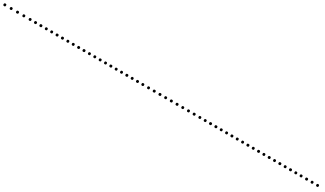

<svg xmlns="http://www.w3.org/2000/svg" viewBox="200 -1178 3098 1828"><g transform="rotate(30 1749.0 -264.0)"><path d="M14 -250Q0 -250 0 -264Q0 -278 14 -278Q27 -278 27 -264Q27 -250 14 -250ZM83 -250Q70 -250 70 -264Q70 -278 83 -278Q97 -278 97 -264Q97 -250 83 -250ZM153 -250Q139 -250 139 -264Q139 -278 153 -278Q167 -278 167 -264Q167 -250 153 -250ZM222 -250Q209 -250 209 -264Q209 -278 222 -278Q236 -278 236 -264Q236 -250 222 -250Z M292 -250Q278 -250 278 -264Q278 -278 292 -278Q305 -278 305 -264Q305 -250 292 -250ZM351 -250Q337 -250 337 -264Q337 -278 351 -278Q365 -278 365 -264Q365 -250 351 -250ZM410 -250Q396 -250 396 -264Q396 -278 410 -278Q424 -278 424 -264Q424 -250 410 -250ZM469 -250Q456 -250 456 -264Q456 -278 469 -278Q483 -278 483 -264Q483 -250 469 -250ZM529 -250Q515 -250 515 -264Q515 -278 529 -278Q542 -278 542 -264Q542 -250 529 -250ZM588 -250Q574 -250 574 -264Q574 -278 588 -278Q602 -278 602 -264Q602 -250 588 -250ZM647 -250Q633 -250 633 -264Q633 -278 647 -278Q661 -278 661 -264Q661 -250 647 -250ZM706 -250Q693 -250 693 -264Q693 -278 706 -278Q720 -278 720 -264Q720 -250 706 -250ZM766 -250Q752 -250 752 -264Q752 -278 766 -278Q779 -278 779 -264Q779 -250 766 -250ZM825 -250Q811 -250 811 -264Q811 -278 825 -278Q839 -278 839 -264Q839 -250 825 -250ZM884 -250Q870 -250 870 -264Q870 -278 884 -278Q898 -278 898 -264Q898 -250 884 -250ZM943 -250Q930 -250 930 -264Q930 -278 943 -278Q957 -278 957 -264Q957 -250 943 -250ZM1003 -250Q989 -250 989 -264Q989 -278 1003 -278Q1016 -278 1016 -264Q1016 -250 1003 -250Z M1062 -250Q1048 -250 1048 -264Q1048 -278 1062 -278Q1075 -278 1075 -264Q1075 -250 1062 -250ZM1120 -250Q1107 -250 1107 -264Q1107 -278 1120 -278Q1134 -278 1134 -264Q1134 -250 1120 -250ZM1179 -250Q1165 -250 1165 -264Q1165 -278 1179 -278Q1193 -278 1193 -264Q1193 -250 1179 -250ZM1238 -250Q1224 -250 1224 -264Q1224 -278 1238 -278Q1251 -278 1251 -264Q1251 -250 1238 -250ZM1296 -250Q1283 -250 1283 -264Q1283 -278 1296 -278Q1310 -278 1310 -264Q1310 -250 1296 -250ZM1355 -250Q1341 -250 1341 -264Q1341 -278 1355 -278Q1369 -278 1369 -264Q1369 -250 1355 -250ZM1414 -250Q1400 -250 1400 -264Q1400 -278 1414 -278Q1427 -278 1427 -264Q1427 -250 1414 -250ZM1472 -250Q1458 -250 1458 -264Q1458 -278 1472 -278Q1486 -278 1486 -264Q1486 -250 1472 -250Z M1531 -250Q1517 -250 1517 -264Q1517 -278 1531 -278Q1544 -278 1544 -264Q1544 -250 1531 -250ZM1593 -250Q1580 -250 1580 -264Q1580 -278 1593 -278Q1607 -278 1607 -264Q1607 -250 1593 -250ZM1656 -250Q1642 -250 1642 -264Q1642 -278 1656 -278Q1670 -278 1670 -264Q1670 -250 1656 -250ZM1719 -250Q1705 -250 1705 -264Q1705 -278 1719 -278Q1733 -278 1733 -264Q1733 -250 1719 -250ZM1782 -250Q1768 -250 1768 -264Q1768 -278 1782 -278Q1795 -278 1795 -264Q1795 -250 1782 -250ZM1844 -250Q1830 -250 1830 -264Q1830 -278 1844 -278Q1858 -278 1858 -264Q1858 -250 1844 -250ZM1907 -250Q1893 -250 1893 -264Q1893 -278 1907 -278Q1921 -278 1921 -264Q1921 -250 1907 -250ZM1970 -250Q1956 -250 1956 -264Q1956 -278 1970 -278Q1983 -278 1983 -264Q1983 -250 1970 -250ZM2032 -250Q2019 -250 2019 -264Q2019 -278 2032 -278Q2046 -278 2046 -264Q2046 -250 2032 -250ZM2095 -250Q2081 -250 2081 -264Q2081 -278 2095 -278Q2109 -278 2109 -264Q2109 -250 2095 -250Z M2158 -250Q2144 -250 2144 -264Q2144 -278 2158 -278Q2171 -278 2171 -264Q2171 -250 2158 -250ZM2216 -250Q2203 -250 2203 -264Q2203 -278 2216 -278Q2230 -278 2230 -264Q2230 -250 2216 -250ZM2275 -250Q2261 -250 2261 -264Q2261 -278 2275 -278Q2289 -278 2289 -264Q2289 -250 2275 -250ZM2334 -250Q2320 -250 2320 -264Q2320 -278 2334 -278Q2348 -278 2348 -264Q2348 -250 2334 -250ZM2393 -250Q2379 -250 2379 -264Q2379 -278 2393 -278Q2406 -278 2406 -264Q2406 -250 2393 -250ZM2451 -250Q2438 -250 2438 -264Q2438 -278 2451 -278Q2465 -278 2465 -264Q2465 -250 2451 -250ZM2510 -250Q2496 -250 2496 -264Q2496 -278 2510 -278Q2524 -278 2524 -264Q2524 -250 2510 -250ZM2569 -250Q2555 -250 2555 -264Q2555 -278 2569 -278Q2582 -278 2582 -264Q2582 -250 2569 -250ZM2627 -250Q2614 -250 2614 -264Q2614 -278 2627 -278Q2641 -278 2641 -264Q2641 -250 2627 -250ZM2686 -250Q2672 -250 2672 -264Q2672 -278 2686 -278Q2700 -278 2700 -264Q2700 -250 2686 -250Z M2745 -250Q2731 -250 2731 -264Q2731 -278 2745 -278Q2758 -278 2758 -264Q2758 -250 2745 -250ZM2803 -250Q2789 -250 2789 -264Q2789 -278 2803 -278Q2817 -278 2817 -264Q2817 -250 2803 -250ZM2862 -250Q2848 -250 2848 -264Q2848 -278 2862 -278Q2875 -278 2875 -264Q2875 -250 2862 -250ZM2920 -250Q2906 -250 2906 -264Q2906 -278 2920 -278Q2934 -278 2934 -264Q2934 -250 2920 -250ZM2979 -250Q2965 -250 2965 -264Q2965 -278 2979 -278Q2992 -278 2992 -264Q2992 -250 2979 -250ZM3037 -250Q3023 -250 3023 -264Q3023 -278 3037 -278Q3051 -278 3051 -264Q3051 -250 3037 -250ZM3095 -250Q3082 -250 3082 -264Q3082 -278 3095 -278Q3109 -278 3109 -264Q3109 -250 3095 -250ZM3154 -250Q3140 -250 3140 -264Q3140 -278 3154 -278Q3168 -278 3168 -264Q3168 -250 3154 -250ZM3212 -250Q3199 -250 3199 -264Q3199 -278 3212 -278Q3226 -278 3226 -264Q3226 -250 3212 -250Z M3271 -250Q3257 -250 3257 -264Q3257 -278 3271 -278Q3284 -278 3284 -264Q3284 -250 3271 -250ZM3331 -250Q3317 -250 3317 -264Q3317 -278 3331 -278Q3345 -278 3345 -264Q3345 -250 3331 -250ZM3391 -250Q3378 -250 3378 -264Q3378 -278 3391 -278Q3405 -278 3405 -264Q3405 -250 3391 -250ZM3452 -250Q3438 -250 3438 -264Q3438 -278 3452 -278Q3465 -278 3465 -264Q3465 -250 3452 -250Z"/></g></svg>

Font: FRB American Cursive Just Xheight
Style: Italic
Weight: 400
Italic angle: -25°
Version: Version 2.0;Modular Font Editor K font №1